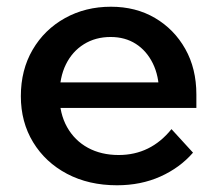

<svg xmlns="http://www.w3.org/2000/svg" viewBox="-20 -535 647 571"><path d="M490 -151 554 -81Q515 -36 457 -10Q399 16 328 16Q244 16 179.5 -18Q115 -52 78.5 -112Q42 -172 42 -249Q42 -327 77 -387Q112 -447 173 -481Q234 -515 310 -515Q384 -515 441 -481.5Q498 -448 531 -389.5Q564 -331 564 -254V-248H453V-259Q453 -309 434.5 -346.5Q416 -384 384 -404.5Q352 -425 309 -425Q264 -425 229.5 -403.5Q195 -382 176 -343.5Q157 -305 157 -251Q157 -197 179.5 -157Q202 -117 241.5 -95.5Q281 -74 333 -74Q428 -74 490 -151ZM564 -214H120V-290H548L564 -253Z"/></svg>

Font: Wix Madefor Display SemiBold
Style: Regular
Weight: 600
Designer: Dalton Maag Ltd
Foundry: Dalton Maag Ltd
Version: Version 3.100